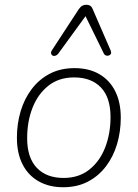

<svg xmlns="http://www.w3.org/2000/svg" viewBox="-20 -778 578 806"><path d="M245 8Q186 8 142 -17Q98 -42 74.5 -88.5Q51 -135 51 -200Q51 -258 66.5 -310.5Q82 -363 113 -404Q144 -445 189 -468.5Q234 -492 293 -492Q353 -492 396.5 -467Q440 -442 463.5 -395.5Q487 -349 487 -284Q487 -226 471.5 -173.5Q456 -121 425 -80Q394 -39 349 -15.5Q304 8 245 8ZM247 -31Q311 -31 355 -66Q399 -101 421.5 -159Q444 -217 444 -286Q444 -369 403.5 -411Q363 -453 291 -453Q227 -453 183 -418Q139 -383 116.5 -325.5Q94 -268 94 -198Q94 -116 134.5 -73.5Q175 -31 247 -31ZM445 -565Q448 -557 445.5 -552Q443 -547 437 -545Q431 -543 425 -545Q419 -547 416 -553L339 -710L224 -552Q219 -546 212.5 -544Q206 -542 201 -544.5Q196 -547 194.5 -553Q193 -559 198 -567L311 -740Q319 -751 326.5 -754.5Q334 -758 343 -758Q352 -758 358.5 -754Q365 -750 369 -740Z"/></svg>

Font: Nunito ExtraLight
Style: Italic
Weight: 200
Italic angle: -9°
Designer: Vernon Adams
Foundry: Vernon Adams
Version: Version 3.602